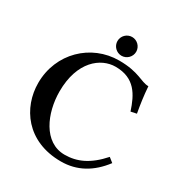

<svg xmlns="http://www.w3.org/2000/svg" viewBox="-188 -951 1042 1100"><g transform="rotate(30 333.0 -401.0)"><path d="M371 10C477 10 563 -39 631 -129L601 -153C524 -66 451 -34 370 -34C231 -34 164 -192 164 -334C164 -532 275 -617 372 -617C500 -617 543 -532 574 -437L612 -445C602 -500 594 -556 590 -614C539 -614 505 -658 372 -658C187 -658 34 -512 34 -315C34 -154 143 10 371 10ZM307 -750C307 -716 335 -688 369 -688C403 -688 431 -716 431 -750C431 -784 403 -812 369 -812C335 -812 307 -784 307 -750Z"/></g></svg>

Font: Libertinus Serif Semibold
Style: Regular
Weight: 600
Designer: Philipp H. Poll, Khaled Hosny
Foundry: Caleb Maclennan
Version: Version 7.050;RELEASE